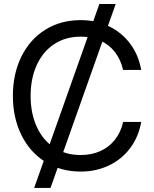

<svg xmlns="http://www.w3.org/2000/svg" viewBox="-20 -839 762 952"><path d="M472.7 -819.3H553.7L230.5 92.8H149.4ZM43.9 -363.3Q43.9 -472.7 85.9 -558.1Q127.9 -643.6 204.3 -691.4Q280.8 -739.3 380.4 -739.3Q456.1 -739.3 519.5 -709Q583 -678.7 625 -622.8Q667 -566.9 680.2 -492.2H590.3Q578.6 -544.4 549.3 -581.5Q520 -618.7 476.8 -637.9Q433.6 -657.2 380.4 -657.2Q304.7 -657.2 248.5 -620.1Q192.4 -583 162.1 -516.4Q131.8 -449.7 131.8 -363.3Q131.8 -277.3 162.1 -210.7Q192.4 -144 248.5 -107.2Q304.7 -70.3 380.4 -70.3Q433.1 -70.3 476.3 -89.4Q519.5 -108.4 549.1 -145.3Q578.6 -182.1 590.8 -234.4H680.2Q667 -159.7 625 -104Q583 -48.3 519.5 -18.3Q456.1 11.7 380.4 11.7Q281.2 11.7 204.8 -36.1Q128.4 -84 86.2 -169.4Q43.9 -254.9 43.9 -363.3Z"/></svg>

Font: Intratopia Thin
Style: Regular
Weight: 100
Designer: Rasmus Andersson
Foundry: rsms
Version: Version 3.000;Glyphs 3.2.3 (3260)